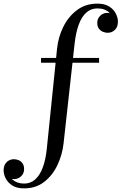

<svg xmlns="http://www.w3.org/2000/svg" viewBox="-195 -780 671 1060"><path d="M-62 260Q-102.5 260 -127.2 244Q-152 228 -163.5 205Q-175 182 -175 161Q-175 140.5 -167 126.8Q-159 113 -146 106Q-133 99 -118 99Q-105.5 99 -92.5 104.2Q-79.5 109.5 -70.8 121.5Q-62 133.5 -62 153.5Q-62 171 -70.5 183.5Q-79 196 -91.2 202.5Q-103.5 209 -116 209Q-127 209 -140.5 204.2Q-154 199.5 -164 189Q-174 178.5 -174 161H-148Q-148 176 -142 189.2Q-136 202.5 -125 212.2Q-114 222 -98 227.8Q-82 233.5 -62 233.5Q-26.5 233.5 -0.8 210.8Q25 188 41.2 144.5Q57.5 101 63.5 40L120 -511.5Q126.5 -575 154.5 -631.8Q182.5 -688.5 230 -724.2Q277.5 -760 342.5 -760Q383 -760 408 -744Q433 -728 444.5 -705Q456 -682 456 -661Q456 -630.5 439.2 -614.8Q422.5 -599 399.5 -599Q387 -599 373.8 -604.2Q360.5 -609.5 351.2 -621.5Q342 -633.5 342 -653.5Q342 -671 350.5 -683.5Q359 -696 371.2 -702.5Q383.5 -709 395.5 -709Q405.5 -709 419.5 -704.2Q433.5 -699.5 444.2 -689Q455 -678.5 455 -661H429Q429 -675 423.2 -688Q417.5 -701 406.8 -711.5Q396 -722 380 -727.8Q364 -733.5 342.5 -733.5Q307.5 -733.5 281.8 -710.8Q256 -688 240 -644.8Q224 -601.5 217 -540L156 11.5Q149 74 122.2 131Q95.5 188 49.2 224Q3 260 -62 260ZM31.5 -433.5V-460H352V-433.5Z"/></svg>

Font: Bodoni Moda 9pt
Style: Regular
Weight: 400
Designer: Owen Earl
Foundry: indestructible type
Version: Version 2.005